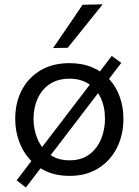

<svg xmlns="http://www.w3.org/2000/svg" viewBox="-20 -798 637 883"><path d="M300.6 10.8Q239.2 10.8 192.5 -10.4Q145.8 -31.5 114.2 -68.1Q82.5 -104.6 66.3 -151.9Q50 -199.2 50 -251Q50 -325.3 80.1 -383.2Q110.2 -441.1 166.2 -474.3Q222.2 -507.6 299.4 -507.6Q358.5 -507.6 404.6 -488.1Q450.7 -468.7 482.6 -433.7Q514.5 -398.8 531 -352.2Q547.6 -305.6 547.6 -251Q547.6 -177.3 517.6 -118Q487.6 -58.7 432.2 -24Q376.8 10.8 300.6 10.8ZM300 -60.7Q354.8 -60.7 390.9 -87.9Q427 -115.1 444.9 -158.6Q462.8 -202.1 462.8 -251Q462.8 -306.9 442.8 -348.6Q422.8 -390.3 386.3 -413.2Q349.9 -436.1 300 -436.1Q245.9 -436.1 209 -411.4Q172 -386.7 153.1 -344.7Q134.2 -302.6 134.2 -251Q134.2 -202.1 152.7 -158.6Q171.1 -115.1 208 -87.9Q244.8 -60.7 300 -60.7ZM98.8 64.4 56.6 31.2Q95.4 -19.6 129.6 -64.3Q163.8 -109 202.8 -159.8L346.8 -348.3Q388.3 -402.6 423 -447.9Q457.7 -493.2 494 -540.8L537.8 -508.8Q500.7 -460.5 465.1 -414Q429.5 -367.5 389.2 -314.9L244.2 -125.3Q204.4 -73.5 170.1 -28.6Q135.8 16.4 98.8 64.4ZM224.2 -577Q258.4 -626.9 292.5 -677Q326.6 -727 359.9 -776.1L452.2 -778.2Q424.9 -744 397.8 -710.5Q370.7 -677 344.4 -644Q318 -611.1 291.4 -578.2Z"/></svg>

Font: Commissioner Thin
Style: Regular
Weight: 100
Designer: Kostas Bartsokas
Foundry: Kostas Bartsokas
Version: Version 1.001;gftools[0.9.23]